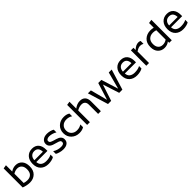

<svg xmlns="http://www.w3.org/2000/svg" viewBox="569 -2681 4673 4673"><g transform="rotate(-45 2906.0 -344.5)"><path d="M164 -703V-486Q239 -540 329 -540Q429 -540 492.5 -470.5Q556 -401 556 -276Q556 -137 478 -63.5Q400 10 282 10Q183 10 70 -32V-688ZM278 -74Q361 -74 410 -122.5Q459 -171 459 -271Q459 -358 416 -406Q373 -454 303 -454Q230 -454 164 -411V-92Q222 -74 278 -74Z M1114 -37Q1086 -16 1031.5 -3Q977 10 922 10Q797 10 721.5 -61.5Q646 -133 646 -265Q646 -393 715 -467Q784 -541 897 -541Q1006 -541 1065.5 -472.5Q1125 -404 1125 -280V-236H741Q746 -158 796 -118.5Q846 -79 931 -79Q1041 -79 1114 -120ZM892 -460Q825 -460 784.5 -417.5Q744 -375 740 -300H1033Q1031 -377 996 -418.5Q961 -460 892 -460Z M1481 -287Q1623 -247 1623 -139Q1623 -65 1571 -25.5Q1519 14 1428 14Q1369 14 1310.5 -2.5Q1252 -19 1218 -40V-132Q1318 -69 1432 -69Q1534 -69 1534 -137Q1534 -169 1509 -185Q1484 -201 1426 -216L1359 -236Q1213 -273 1213 -387Q1213 -454 1266.5 -497.5Q1320 -541 1410 -541Q1464 -541 1516.5 -526.5Q1569 -512 1599 -492V-398Q1568 -421 1513 -439Q1458 -457 1405 -457Q1361 -457 1332.5 -439.5Q1304 -422 1304 -390Q1304 -357 1330 -340.5Q1356 -324 1416 -306Z M2146 -500V-406Q2083 -452 1991 -452Q1905 -452 1850.5 -401Q1796 -350 1796 -265Q1796 -182 1850.5 -130.5Q1905 -79 1990 -79Q2081 -79 2146 -126V-32Q2084 10 1987 10Q1865 10 1783.5 -67.5Q1702 -145 1702 -265Q1702 -388 1783.5 -464.5Q1865 -541 1988 -541Q2085 -541 2146 -500Z M2509 -450Q2431 -450 2350 -402V0H2256V-688L2350 -703V-468Q2440 -540 2544 -540Q2632 -540 2680 -488.5Q2728 -437 2728 -340V0H2634V-319Q2634 -383 2601 -416.5Q2568 -450 2509 -450Z M2974 0 2812 -530H2914L3030 -89L3168 -530H3275L3413 -89L3530 -530H3631L3469 0H3359L3222 -424L3083 0Z M4162 -37Q4134 -16 4079.5 -3Q4025 10 3970 10Q3845 10 3769.5 -61.5Q3694 -133 3694 -265Q3694 -393 3763 -467Q3832 -541 3945 -541Q4054 -541 4113.5 -472.5Q4173 -404 4173 -280V-236H3789Q3794 -158 3844 -118.5Q3894 -79 3979 -79Q4089 -79 4162 -120ZM3940 -460Q3873 -460 3832.5 -417.5Q3792 -375 3788 -300H4081Q4079 -377 4044 -418.5Q4009 -460 3940 -460Z M4292 -530H4380V-454Q4466 -540 4557 -540Q4591 -540 4621 -524V-425Q4580 -450 4529 -450Q4461 -450 4386 -394V0H4292Z M4974 -456Q4887 -456 4833 -405.5Q4779 -355 4779 -257Q4779 -170 4822.5 -122Q4866 -74 4941 -74Q5013 -74 5075 -117V-439Q5024 -456 4974 -456ZM5081 0V-47Q5012 10 4916 10Q4817 10 4750 -57.5Q4683 -125 4683 -251Q4683 -390 4765.5 -465Q4848 -540 4969 -540Q5019 -540 5075 -527V-688L5169 -703V0Z M5752 -37Q5724 -16 5669.5 -3Q5615 10 5560 10Q5435 10 5359.5 -61.5Q5284 -133 5284 -265Q5284 -393 5353 -467Q5422 -541 5535 -541Q5644 -541 5703.5 -472.5Q5763 -404 5763 -280V-236H5379Q5384 -158 5434 -118.5Q5484 -79 5569 -79Q5679 -79 5752 -120ZM5530 -460Q5463 -460 5422.5 -417.5Q5382 -375 5378 -300H5671Q5669 -377 5634 -418.5Q5599 -460 5530 -460Z"/></g></svg>

Font: Roundo Medium
Style: Regular
Weight: 500
Designer: Namrata Goyal (Gurmukhi), Shiva Nallaperumal (Latin)
Foundry: Indian Type Foundry
Version: Version 1.000;PS 1.0;hotconv 1.0.88;makeotf.lib2.5.647800